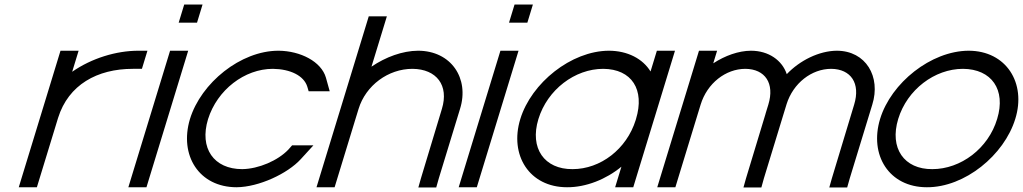

<svg xmlns="http://www.w3.org/2000/svg" viewBox="-20 -807 4518 848"><path d="M298.8 -490C384.6 -549.8 493.5 -583 591.2 -583H631.2L606.8 -503H566.8C409.3 -503 282.4 -432.5 236.7 -286.8L235.2 -282L223 -242L155.1 -20L142.9 20H62.9L75.1 -20L143 -242L155.2 -282C155.6 -283.3 156 -284.6 156.4 -285.9L235 -543L247.2 -583H327.2L315 -543Z M809.2 -707H769.2L793.6 -787H833.6H834.6H874.6L850.2 -707H810.2ZM719 -543 731.2 -583H811.2L799 -543L639.1 -20L626.9 20H546.9L559.1 -20Z M1419.5 -464 1436.2 -404H1343.2L1337.3 -424C1322.2 -473 1262 -502 1185.3 -503C1059.9 -503 939.5 -410 898.9 -281C859.5 -152 924.5 -60 1049.8 -60C1122.6 -61 1207.5 -98 1253.3 -146L1270.1 -165H1364.1L1308.4 -104C1249.9 -40 1123.4 19 1025.4 20C858.6 20 771 -121 818.9 -281C867.8 -441 1043 -583 1209.7 -583H1210.9C1307.2 -582 1399.2 -535 1419.5 -464Z M1918.3 -20 1906.7 21H1827.7L1839 -19L1931.7 -326C1963.5 -430 1908.4 -502 1801.8 -503C1694.8 -503 1595.5 -430 1563.7 -326L1551.4 -286L1470.1 -20L1457.9 20H1377.9L1390.1 -20L1471.4 -286L1483.7 -326L1596.5 -695L1608.7 -735H1688.7L1676.5 -695L1620.7 -512.6C1683.8 -555.4 1757.5 -582.5 1826.2 -583C1972.3 -583 2054.1 -461 2011.8 -326Z M2268.2 -707H2228.2L2252.6 -787H2292.6H2293.6H2333.6L2309.2 -707H2269.2ZM2178 -543 2190.2 -583H2270.2L2258 -543L2098.1 -20L2085.9 20H2005.9L2018.1 -20Z M2277.9 -281C2326.8 -441 2502.8 -582 2668.7 -583C2752.3 -583 2819.3 -547.1 2853.2 -491.3L2869 -543L2881.2 -583H2961.2L2949 -543L2870.1 -284.8L2868.9 -281L2789.1 -20L2776.9 20H2696.9L2709.1 -20L2724.6 -70.8C2657 -15.1 2568.3 20.5 2484.4 20C2317.6 20 2229.3 -122 2277.9 -281ZM2357.9 -281C2318.5 -152 2384.3 -59 2508.8 -60C2632.7 -60 2747.5 -148.8 2787.5 -276.3L2788.9 -281C2828.7 -411 2770.5 -502 2644.3 -503C2518.9 -503 2397.7 -411 2357.9 -281Z M3454.9 -479.5C3512.6 -540.3 3597.9 -582.4 3675.7 -583C3804.5 -583 3871.2 -468 3832.6 -345L3733.3 -20L3721.7 21H3642.7L3654 -19L3752.5 -345C3781.2 -439 3738.4 -502 3651.3 -503C3564.5 -503 3483.3 -439.8 3454 -346.8L3453.5 -345L3441.2 -305L3354.1 -20L3342.7 21H3263.6L3274.8 -19L3361.4 -305H3361.2L3373.5 -345C3402.2 -439 3359.4 -502 3272.3 -503C3184.9 -503 3103.2 -439 3074.5 -345L3062.2 -305L2975.1 -20L2962.9 20H2882.9L2895.1 -20L2982.2 -305L2994.5 -345L3055 -543L3067.2 -583H3147.2L3135 -543L3130.2 -527.3C3182.5 -561.3 3241.5 -582.6 3296.7 -583C3375 -583 3434.6 -540.5 3454.9 -479.5Z M3867.2 -282C3915.8 -441 4091.8 -582 4257.7 -583C4424.5 -583 4513.5 -440 4464.2 -282C4415.3 -122 4241 21 4073.4 20C3906.6 20 3818.3 -122 3867.2 -282ZM3947.2 -282C3907.5 -152 3973.3 -59 4097.8 -60C4223.2 -60 4345.2 -151 4384.2 -282C4423.7 -411 4359.5 -502 4233.3 -503C4107.9 -503 3986.7 -411 3947.2 -282Z"/></svg>

Font: Nordica Plus
Style: NordicaClassicLtExtObl
Weight: 300
Version: Version 1.01